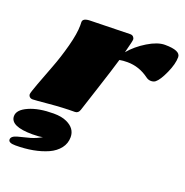

<svg xmlns="http://www.w3.org/2000/svg" viewBox="-176 -647 1031 1069"><g transform="rotate(20 339.5 -112.5)"><path d="M187.5 -502.4 418.9 -507.8Q431.6 -507.8 438 -500.2Q444.3 -492.7 444.3 -486.3Q444.3 -480 440.9 -465.3Q437.5 -450.7 432.1 -429.9Q426.8 -409.2 425.3 -403.3Q463.4 -448.7 520.5 -483.4Q577.6 -518.1 621.1 -518.1Q713.4 -518.1 713.4 -478.3Q713.4 -438.5 688.5 -383.1Q663.6 -327.6 641.6 -310.1Q630.9 -302.2 615.5 -302.2Q600.1 -302.2 586.9 -312Q527.8 -356 458 -356Q431.2 -356 411.1 -352.1Q392.1 -286.6 350.6 -159.9Q309.1 -33.2 304.7 -18.6Q297.4 4.4 277.3 4.4Q206.5 4.4 125.5 12Q44.4 19.5 32.5 19.5Q20.5 19.5 13.9 12.9Q7.3 6.3 7.3 -2.7Q7.3 -11.7 28.1 -68.1Q48.8 -124.5 74 -189.5Q99.1 -254.4 119.9 -332Q140.6 -409.7 140.6 -459.5L140.1 -478Q140.1 -502.4 187.5 -502.4ZM158.2 197.3Q137.7 202.6 96.7 202.6Q-33.7 202.6 -33.7 142.1Q-33.7 104.5 23.9 78.9Q81.5 53.2 169.9 53.2Q217.3 53.2 247.6 67.4Q303.2 92.8 303.2 145Q303.2 182.1 280.8 211.2Q258.3 240.2 219.7 257.8Q140.1 293 29.3 293Q-12.2 293 -12.2 272.9Q-12.2 252.9 23.4 243.2Q35.2 239.7 59.8 233.9Q84.5 228 95.7 224.6Q128.4 214.8 158.2 197.3Z"/></g></svg>

Font: Sonsie One
Style: Regular
Weight: 400
Designer: Riccardo De Franceschi
Foundry: Sorkin Type Co
Version: Version 1.003